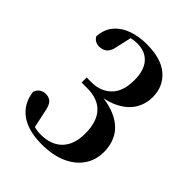

<svg xmlns="http://www.w3.org/2000/svg" viewBox="-215 -882 1022 1022"><g transform="rotate(45 296.5 -370.5)"><path d="M274 16Q170 16 111.5 -27Q53 -70 43 -149Q50 -170 65.5 -180Q81 -190 99 -190Q125 -190 140.5 -174Q156 -158 163 -115L185 -12L138 -43Q161 -31 182.5 -24Q204 -17 232 -17Q311 -17 354 -61.5Q397 -106 397 -189Q397 -276 355.5 -321.5Q314 -367 232 -367H191V-405H227Q295 -405 338 -447Q381 -489 381 -575Q381 -648 347.5 -686Q314 -724 254 -724Q232 -724 207.5 -718.5Q183 -713 154 -700L210 -726L188 -628Q181 -594 163 -581Q145 -568 121 -568Q105 -568 92 -575.5Q79 -583 72 -597Q76 -653 107 -688.5Q138 -724 186.5 -740.5Q235 -757 292 -757Q403 -757 458.5 -707.5Q514 -658 514 -580Q514 -530 489.5 -488Q465 -446 413 -418Q361 -390 275 -382V-396Q370 -391 427.5 -364Q485 -337 511 -292Q537 -247 537 -189Q537 -128 504.5 -81.5Q472 -35 413 -9.5Q354 16 274 16Z"/></g></svg>

Font: Noto Serif KR ExtraLight
Style: Bold
Weight: 700
Version: Version 2.002-H1;hotconv 1.1.0;makeotfexe 2.6.0